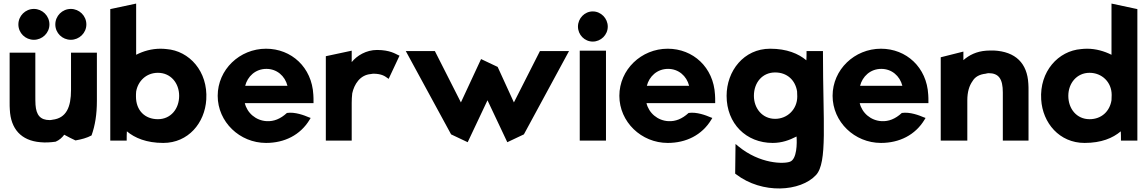

<svg xmlns="http://www.w3.org/2000/svg" viewBox="-20 -778 6432 1076"><path d="M83 -641C83 -593 122 -555 170 -555C217 -555 257 -593 257 -641C257 -690 217 -728 170 -728C122 -728 83 -689 83 -641ZM290 -641C290 -593 329 -555 377 -555C424 -555 464 -593 464 -641C464 -690 424 -728 377 -728C329 -728 290 -689 290 -641ZM403 9C437 3 467 -5 493 -19C513 -75 523 -137 523 -213V-483H378V-274C378 -178 352 -116 274 -107C269 -106 264 -105 259 -105C206 -105 183 -133 179 -191C178 -208 178 -225 178 -243V-483H34V-203C34 -190 34 -176 35 -164C40 -56 98 10 206 19C234 22 264 20 292 16C313 7 328 -7 340 -23C363 -10 384 0 403 9Z M895 23C1035 23 1128 -89 1136 -220C1146 -378 1041 -493 913 -503C903 -504 893 -505 880 -505C830 -505 784 -492 743 -471V-758L598 -727V10H690V0C690 -8 690 -26 691 -42C735 -5 801 23 895 23ZM742 -237C742 -247 742 -254 743 -265C753 -323 799 -370 865 -370C937 -370 984 -312 984 -241C984 -168 937 -110 865 -110C792 -110 742 -159 742 -237Z M1352 -200H1737V-210C1737 -222 1737 -235 1736 -247C1728 -401 1613 -505 1471 -505C1323 -505 1200 -388 1200 -241C1200 -95 1323 23 1471 23C1574 23 1663 -21 1715 -107L1721 -117L1710 -121C1687 -131 1633 -152 1588 -145C1551 -111 1514 -97 1475 -99C1414 -102 1365 -145 1352 -200ZM1591 -297H1354C1367 -349 1411 -392 1473 -392C1531 -392 1577 -353 1591 -297Z M2219 -466 2210 -470C2198 -475 2166 -498 2093 -498C2032 -498 1980 -466 1951 -430V-494L1806 -463V10H1951V-201C1951 -220 1952 -237 1954 -255C1965 -305 1997 -358 2058 -363C2062 -363 2067 -365 2071 -365C2121 -365 2139 -349 2148 -343L2158 -336Z M2676 -447 2563 -204 2417 -492H2254L2508 -25L2601 19L2712 -216L2823 19L2916 -25L3169 -492H3006L2860 -204L2769 -403Z M3219 -629C3219 -583 3256 -545 3302 -545C3347 -545 3386 -582 3386 -629C3386 -675 3348 -714 3302 -714C3256 -714 3219 -675 3219 -629ZM3376 10V-494H3229V10Z M3603 -200H3988V-210C3988 -222 3988 -235 3987 -247C3979 -401 3864 -505 3722 -505C3574 -505 3451 -388 3451 -241C3451 -95 3574 23 3722 23C3825 23 3914 -21 3966 -107L3972 -117L3961 -121C3938 -131 3884 -152 3839 -145C3802 -111 3765 -97 3726 -99C3665 -102 3616 -145 3603 -200ZM3842 -297H3605C3618 -349 3662 -392 3724 -392C3782 -392 3828 -353 3842 -297Z M4324 -112C4252 -112 4205 -171 4205 -241C4205 -315 4252 -372 4324 -372C4391 -372 4437 -329 4447 -266C4447 -257 4448 -246 4448 -237C4448 -166 4393 -112 4324 -112ZM4553 203C4618 133 4592 -91 4592 -482V-492H4500V-482C4500 -474 4500 -455 4499 -440C4455 -477 4390 -505 4296 -505C4148 -505 4052 -380 4052 -241C4052 -85 4162 23 4310 23C4361 23 4403 8 4444 -13C4447 26 4446 113 4408 128C4373 142 4238 141 4118 42L4102 29L4100 195L4104 198C4252 312 4467 296 4553 203Z M4798 -200H5183V-210C5183 -222 5183 -235 5182 -247C5174 -401 5059 -505 4917 -505C4769 -505 4646 -388 4646 -241C4646 -95 4769 23 4917 23C5020 23 5109 -21 5161 -107L5167 -117L5156 -121C5133 -131 5079 -152 5034 -145C4997 -111 4960 -97 4921 -99C4860 -102 4811 -145 4798 -200ZM5037 -297H4800C4813 -349 4857 -392 4919 -392C4977 -392 5023 -353 5037 -297Z M5744 10V-270C5744 -283 5744 -296 5743 -309C5737 -423 5672 -489 5549 -495H5548C5535 -495 5521 -495 5507 -494C5452 -490 5411 -469 5379 -441V-489L5252 -457V10H5401V-216C5401 -263 5412 -298 5430 -323C5444 -347 5468 -361 5504 -365C5509 -366 5514 -368 5520 -368C5577 -368 5600 -336 5600 -260V10Z M6058 23C6152 23 6216 -4 6261 -42C6262 -29 6262 -8 6262 0V10H6354V-727L6209 -758V-471C6169 -491 6122 -505 6072 -505C6059 -505 6049 -504 6039 -503C5911 -493 5805 -378 5815 -220C5823 -89 5917 23 6058 23ZM6210 -246C6210 -236 6209 -227 6209 -216C6199 -154 6153 -110 6086 -110C6014 -110 5967 -168 5967 -241C5967 -312 6015 -370 6086 -370C6155 -370 6210 -318 6210 -246Z"/></svg>

Font: Bluebird
Style: SfBd
Weight: 700
Designer: Jasper
Foundry: Cannot Into Space Fonts
Version: Version 0.98